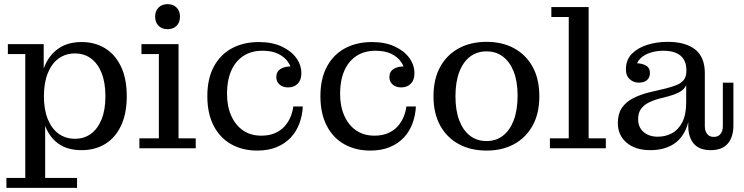

<svg xmlns="http://www.w3.org/2000/svg" viewBox="-20 -716 3592 927"><path d="M374 9Q305 9 261 -23Q217 -55 196 -113.5Q175 -172 175 -251L170 -252Q170 -331 192.5 -389.5Q215 -448 260.5 -480.5Q306 -513 374 -513Q439 -513 488 -482.5Q537 -452 564.5 -394Q592 -336 592 -251Q592 -168 564.5 -109.5Q537 -51 488 -21Q439 9 374 9ZM342 -46Q386 -46 419 -70Q452 -94 470.5 -140Q489 -186 489 -251Q489 -317 470.5 -363.5Q452 -410 419 -434Q386 -458 342 -458Q297 -458 263.5 -434Q230 -410 211 -363.5Q192 -317 192 -251Q192 -186 211 -140Q230 -94 263.5 -70Q297 -46 342 -46ZM11 191V143H102V-455H18V-503H191V-329L182 -254L198 -158V143H352V191Z M653 0V-48H747V-455H663V-503H842V-48H925V0ZM789 -575Q762 -575 745.5 -591.5Q729 -608 729 -636Q729 -663 745.5 -679.5Q762 -696 789 -696Q816 -696 832.5 -679.5Q849 -663 849 -636Q849 -608 832.5 -591.5Q816 -575 789 -575Z M1222 11Q1151 11 1096.5 -19.5Q1042 -50 1011.5 -109Q981 -168 981 -252Q981 -336 1012.5 -394.5Q1044 -453 1100 -483Q1156 -513 1230 -513L1247 -471Q1193 -471 1154.5 -445.5Q1116 -420 1096 -373.5Q1076 -327 1076 -264Q1076 -203 1096.5 -157Q1117 -111 1154 -86Q1191 -61 1242 -61Q1279 -61 1307 -73Q1335 -85 1353.5 -105.5Q1372 -126 1382.5 -151Q1393 -176 1396 -202H1442Q1440 -159 1425.5 -120Q1411 -81 1384 -52Q1357 -23 1316.5 -6Q1276 11 1222 11ZM1371 -294Q1345 -294 1329.5 -308Q1314 -322 1314 -344Q1314 -371 1336 -384Q1358 -397 1392 -395L1390 -366Q1387 -393 1370.5 -417Q1354 -441 1323.5 -456Q1293 -471 1247 -471L1230 -513Q1294 -513 1340 -491.5Q1386 -470 1410.5 -436Q1435 -402 1435 -362Q1435 -330 1417.5 -312Q1400 -294 1371 -294Z M1768 11Q1697 11 1642.5 -19.5Q1588 -50 1557.5 -109Q1527 -168 1527 -252Q1527 -336 1558.5 -394.5Q1590 -453 1646 -483Q1702 -513 1776 -513L1793 -471Q1739 -471 1700.5 -445.5Q1662 -420 1642 -373.5Q1622 -327 1622 -264Q1622 -203 1642.5 -157Q1663 -111 1700 -86Q1737 -61 1788 -61Q1825 -61 1853 -73Q1881 -85 1899.5 -105.5Q1918 -126 1928.5 -151Q1939 -176 1942 -202H1988Q1986 -159 1971.5 -120Q1957 -81 1930 -52Q1903 -23 1862.5 -6Q1822 11 1768 11ZM1917 -294Q1891 -294 1875.5 -308Q1860 -322 1860 -344Q1860 -371 1882 -384Q1904 -397 1938 -395L1936 -366Q1933 -393 1916.5 -417Q1900 -441 1869.5 -456Q1839 -471 1793 -471L1776 -513Q1840 -513 1886 -491.5Q1932 -470 1956.5 -436Q1981 -402 1981 -362Q1981 -330 1963.5 -312Q1946 -294 1917 -294Z M2329 11Q2253 11 2195.5 -20Q2138 -51 2105.5 -109.5Q2073 -168 2073 -251Q2073 -335 2105.5 -393.5Q2138 -452 2195.5 -483Q2253 -514 2329 -514Q2405 -514 2462 -483Q2519 -452 2551.5 -393.5Q2584 -335 2584 -251Q2584 -168 2551.5 -109.5Q2519 -51 2462 -20Q2405 11 2329 11ZM2329 -35Q2375 -35 2408.5 -61Q2442 -87 2460.5 -136Q2479 -185 2479 -255Q2479 -322 2460.5 -369.5Q2442 -417 2408.5 -442.5Q2375 -468 2329 -468Q2283 -468 2249.5 -442.5Q2216 -417 2197.5 -368.5Q2179 -320 2179 -251Q2179 -183 2197.5 -134.5Q2216 -86 2249.5 -60.5Q2283 -35 2329 -35Z M2635 0V-48H2726V-634H2642V-682H2822V-48H2905V0Z M3064 -317Q3039 -317 3020.5 -333.5Q3002 -350 3002 -381Q3002 -427 3030.5 -456Q3059 -485 3105 -499.5Q3151 -514 3203 -514Q3290 -514 3336.5 -477Q3383 -440 3383 -363L3294 -376Q3294 -423 3266 -447Q3238 -471 3182 -471Q3149 -471 3119.5 -461.5Q3090 -452 3071 -433Q3052 -414 3048 -383L3046 -411Q3078 -411 3098 -400Q3118 -389 3118 -364Q3118 -342 3104 -329.5Q3090 -317 3064 -317ZM3411 9Q3357 9 3330 -22Q3303 -53 3303 -109V-168H3293V-305H3289L3294 -340V-376L3383 -363V-106Q3383 -84 3394 -69.5Q3405 -55 3426 -55Q3448 -55 3459 -69.5Q3470 -84 3470 -106V-317H3521V-110Q3521 -55 3494 -23Q3467 9 3411 9ZM3120 9Q3048 9 3005.5 -27Q2963 -63 2963 -122Q2963 -166 2982 -194.5Q3001 -223 3035.5 -241Q3070 -259 3114 -270L3195 -289Q3226 -297 3248 -306Q3270 -315 3282 -331Q3294 -347 3294 -374L3298 -305H3293Q3285 -286 3265 -274Q3245 -262 3207 -251L3160 -239Q3128 -230 3106 -217.5Q3084 -205 3072.5 -186.5Q3061 -168 3061 -141Q3061 -101 3087.5 -78.5Q3114 -56 3156 -56Q3193 -56 3224 -72.5Q3255 -89 3274 -125.5Q3293 -162 3293 -222L3312 -217Q3313 -138 3289.5 -88Q3266 -38 3222.5 -14.5Q3179 9 3120 9Z"/></svg>

Font: Montagu Slab
Style: Regular
Weight: 400
Version: Version 1.000